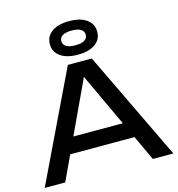

<svg xmlns="http://www.w3.org/2000/svg" viewBox="-142 -1152 1184 1276"><g transform="rotate(-15 449.5 -514.5)"><path d="M184 -281H708V-172H184ZM892 0H751L424 -700H475L148 0H7L367 -750H532ZM287 -913Q287 -967 330.5 -998Q374 -1029 450 -1029Q526 -1029 569.5 -998Q613 -967 613 -913Q613 -860 569.5 -829Q526 -798 450 -798Q374 -798 330.5 -829Q287 -860 287 -913ZM534 -913Q534 -938 513 -951Q492 -964 450 -964Q408 -964 387 -951Q366 -938 366 -913Q366 -889 387 -876Q408 -863 450 -863Q492 -863 513 -876Q534 -889 534 -913Z"/></g></svg>

Font: Unbounded Variable
Style: Regular
Weight: 400
Designer: Luke Prowse, Jean-Baptiste Morizot, Fátima Lázaro, Florian Runge
Foundry: NaN
Version: Version 1.600;FEAKit 1.0